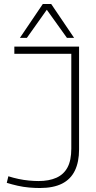

<svg xmlns="http://www.w3.org/2000/svg" viewBox="-20 -934 482 964"><path d="M14 -16 22 -49Q47 -41 73 -35.5Q99 -30 125.5 -27.5Q152 -25 173 -25Q226 -25 263 -41.5Q300 -58 319 -93.5Q338 -129 338 -188V-664H52V-700H377V-184Q377 -121 356 -77.5Q335 -34 291.5 -12Q248 10 180 10Q155 10 126 7.5Q97 5 68.5 -1.5Q40 -8 14 -16ZM80 -744 195 -914H237L352 -744H316L215 -885L115 -744Z"/></svg>

Font: Georama ExtraLight
Style: Regular
Weight: 250
Version: Version 1.001